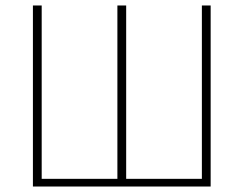

<svg xmlns="http://www.w3.org/2000/svg" viewBox="-20 -680 888 700"><path d="M100 0H748V-660H716V-28H440V-660H408V-28H132V-660H100Z"/></svg>

Font: Source Sans Pro ExtraLight
Style: Regular
Weight: 200
Designer: Paul D. Hunt
Foundry: Adobe Systems Incorporated
Version: Version 3.006;hotconv 1.0.111;makeotfexe 2.5.65597